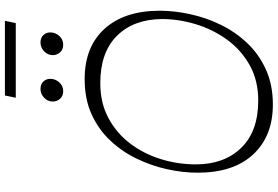

<svg xmlns="http://www.w3.org/2000/svg" viewBox="-190 -904 1102 761"><g transform="rotate(-90 360.5 -523.0)"><path d="M327 8Q202 8 129.5 -70Q57 -148 57 -290Q57 -348 70.5 -410Q84 -472 112 -530.5Q140 -589 184 -636Q228 -683 288.5 -710.5Q349 -738 428 -738Q556 -738 627.5 -659Q699 -580 699 -440Q699 -383 685.5 -320.5Q672 -258 644 -200Q616 -142 572 -95Q528 -48 467 -20Q406 8 327 8ZM343 -50Q423 -50 483.5 -84Q544 -118 584.5 -174Q625 -230 645.5 -297.5Q666 -365 666 -432Q665 -544 599.5 -610Q534 -676 412 -676Q334 -676 274 -644Q214 -612 173 -558Q132 -504 111 -436.5Q90 -369 90 -297Q90 -185 155.5 -117.5Q221 -50 343 -50ZM380 -823Q361 -823 350 -835.5Q339 -848 339 -864Q339 -884 354 -898.5Q369 -913 389 -913Q407 -913 418 -902Q429 -891 429 -874Q429 -854 415 -838.5Q401 -823 380 -823ZM564 -823Q545 -823 534 -835.5Q523 -848 523 -864Q523 -884 538 -898.5Q553 -913 573 -913Q591 -913 602 -902Q613 -891 613 -874Q613 -854 599 -838.5Q585 -823 564 -823ZM354 -1011 363 -1054H659L650 -1011Z"/></g></svg>

Font: Savate ExtraLight
Style: Italic
Weight: 200
Italic angle: -11°
Designer: Max Esnée
Foundry: Plomb Type
Version: Version 2.000